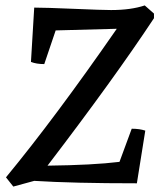

<svg xmlns="http://www.w3.org/2000/svg" viewBox="-20 -675 587 707"><path d="M29 12 2 -22Q182 -240 410 -569Q362 -568 185 -563L143 -439Q114 -439 94 -447L106 -647Q147 -647 252 -642.5Q357 -638 389 -638Q462 -638 513 -655L547 -625V-608Q401 -387 155 -65Q323 -67 420 -79L465 -201Q494 -201 515 -194L484 0Q250 0 106 -9Z"/></svg>

Font: Albura Medium
Style: Italic
Weight: 462
Italic angle: -7°
Designer: Mercedes Jáuregui
Foundry: Omnibus-Type Team
Version: Version 1.000